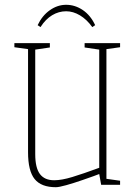

<svg xmlns="http://www.w3.org/2000/svg" viewBox="-20 -771 568 801"><path d="M97 -136V-566L40 -574V-591H188V-573L127 -564V-128Q127 -71 146.5 -45Q166 -19 206 -19Q237 -19 281.5 -32.5Q326 -46 394 -71V-564L333 -573V-591H481V-574L424 -566V-25L481 -17V0H402L394 -45L370 -36Q362 -33 324.5 -20Q287 -7 256.5 1.5Q226 10 213 10Q152 10 124.5 -24Q97 -58 97 -136ZM137 -666Q156 -706 188 -728.5Q220 -751 256 -751Q293 -751 325.5 -729Q358 -707 377 -666L365 -658Q342 -690 313.5 -707Q285 -724 256 -724Q225 -724 197.5 -707.5Q170 -691 149 -658Z"/></svg>

Font: Grenze Thin
Style: Regular
Weight: 250
Designer: Renata Polastri
Foundry: Omnibus-Type
Version: Version 1.002; ttfautohint (v1.8)